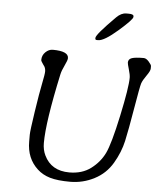

<svg xmlns="http://www.w3.org/2000/svg" viewBox="-60 -962 833 1004"><g transform="rotate(5 357.0 -460.0)"><path d="M600.6 -899.9V-896Q600.6 -882.8 529.8 -821Q459 -759.3 427.7 -759.3H420.9Q412.1 -759.3 412.1 -766.1V-770Q412.1 -787.6 510.7 -886.2Q535.6 -911.1 562 -911.1H574.7Q600.6 -911.1 600.6 -899.9ZM195.8 -688.5Q278.3 -688.5 278.3 -651.9Q278.3 -640.6 264.4 -612.3Q250.5 -584 246.1 -563Q191.4 -309.1 191.4 -199.2Q191.4 -163.1 205.1 -134.8Q242.2 -57.1 337.4 -57.1Q404.3 -57.1 450.2 -91.6Q496.1 -126 520.3 -175.5Q544.4 -225.1 576.7 -376Q608.9 -526.9 608.9 -577.6Q608.9 -593.3 600.6 -621.3Q592.3 -649.4 592.3 -656.2Q592.3 -674.3 610.8 -680.7Q629.4 -687 672.9 -687Q686.5 -687 700.4 -670.9Q714.4 -654.8 714.4 -648.4V-635.3Q714.4 -623 695.6 -596.7Q676.8 -570.3 671.1 -553.2Q665.5 -536.1 646.2 -421.1Q627 -306.2 613.8 -246.6Q600.6 -187 566.4 -128.7Q532.2 -70.3 472.4 -39.6Q412.6 -8.8 345.9 -8.8Q279.3 -8.8 239.7 -20.5Q200.2 -32.2 172.9 -57.6Q114.3 -111.3 114.3 -199.7V-235.8Q114.3 -255.4 129.6 -356.9Q145 -458.5 155.3 -508.1Q165.5 -557.6 165.5 -572Q165.5 -586.4 159.2 -597.7L151.9 -607.9Q140.1 -624.5 140.1 -629.9Q140.1 -654.8 157.5 -671.6Q174.8 -688.5 195.8 -688.5Z"/></g></svg>

Font: Averia Libre Light
Style: Italic
Weight: 300
Italic angle: -8.5°
Version: Version 1.002